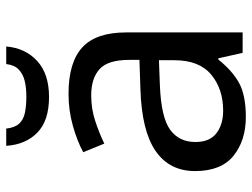

<svg xmlns="http://www.w3.org/2000/svg" viewBox="-114 -666 790 601"><g transform="rotate(-90 280.5 -365.0)"><path d="M288 -545Q386 -545 433 -502Q480 -459 480 -365V0H416L399 -76H395Q360 -32 321.5 -11Q283 10 215 10Q142 10 94 -28.5Q46 -67 46 -149Q46 -229 109 -272.5Q172 -316 303 -320L394 -323V-355Q394 -422 365 -448Q336 -474 283 -474Q241 -474 203 -461.5Q165 -449 132 -433L105 -499Q140 -518 188 -531.5Q236 -545 288 -545ZM314 -259Q214 -255 175.5 -227Q137 -199 137 -148Q137 -103 164.5 -82Q192 -61 235 -61Q303 -61 348 -98.5Q393 -136 393 -214V-262ZM436 -740Q431 -680 390.5 -643Q350 -606 278 -606Q204 -606 166.5 -642.5Q129 -679 125 -740H179Q182 -713 194.5 -699.5Q207 -686 228.5 -681.5Q250 -677 280 -677Q306 -677 327.5 -682Q349 -687 363.5 -700.5Q378 -714 381 -740Z"/></g></svg>

Font: Noto Naskh Arabic
Style: Regular
Weight: 400
Designer: Monotype Design Team, David Williams, Mohamad Dakak and Nizar Qandah
Foundry: Monotype Imaging Inc.
Version: Version 2.013